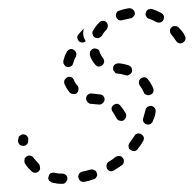

<svg xmlns="http://www.w3.org/2000/svg" viewBox="-20 -470 474 470"><path d="M114 -47Q109 -48 104 -46Q100 -43 99 -38Q98 -35 98 -33Q99 -30 100 -28Q102 -26 104 -25Q106 -23 108 -23Q119 -20 130 -20H133Q138 -20 141 -24Q145 -28 145 -33Q145 -35 144 -38Q143 -40 141 -42Q140 -43 137 -44Q135 -45 133 -45H130Q122 -45 114 -47ZM177 -48Q175 -47 174 -45Q172 -42 172 -40Q171 -38 172 -35Q173 -30 177 -27Q181 -24 187 -25Q198 -27 209 -31Q211 -31 213 -33Q215 -34 216 -37Q218 -39 218 -41Q218 -44 217 -46Q216 -51 212 -53Q207 -56 202 -55Q192 -52 182 -50Q179 -49 177 -48ZM54 -89Q49 -90 45 -87Q43 -85 41 -83Q40 -81 40 -79Q39 -76 40 -74Q40 -72 41 -70Q48 -59 57 -51Q61 -47 66 -47Q71 -47 75 -51Q79 -55 78 -60Q78 -65 75 -69Q68 -76 62 -84Q59 -88 54 -89ZM243 -71Q241 -69 241 -66Q240 -64 241 -61Q241 -59 242 -57Q245 -52 250 -51Q255 -50 259 -53Q269 -59 279 -66Q283 -69 283 -74Q284 -79 281 -83Q279 -85 277 -87Q275 -88 272 -88Q270 -88 268 -88Q265 -87 263 -86Q255 -79 246 -74Q244 -73 243 -71ZM295 -116Q294 -113 295 -111Q295 -109 296 -106Q298 -104 300 -103Q304 -100 309 -100Q314 -101 317 -105Q324 -114 330 -124Q333 -129 332 -134Q330 -139 326 -141Q324 -143 321 -143Q319 -144 316 -143Q314 -142 312 -141Q310 -140 309 -137Q303 -128 297 -120Q296 -118 295 -116ZM47 -136Q44 -140 39 -141Q36 -141 34 -141Q31 -140 29 -138Q27 -137 26 -135Q25 -133 25 -130Q24 -128 24 -126Q24 -124 25 -121Q26 -119 27 -117Q29 -115 31 -114Q34 -113 36 -113Q41 -112 45 -116Q49 -119 49 -125Q49 -126 49 -127Q50 -132 47 -136ZM331 -182Q329 -177 331 -172Q333 -168 338 -166Q340 -165 343 -165Q345 -165 347 -166Q350 -167 351 -169Q353 -170 354 -173Q355 -177 357 -180Q360 -188 361 -196Q361 -198 361 -201Q360 -203 359 -205Q358 -207 355 -209Q353 -210 351 -211Q346 -211 342 -209Q337 -206 336 -200Q335 -195 333 -189Q332 -185 331 -182ZM268 -177Q270 -175 272 -175Q275 -174 277 -174Q280 -174 282 -175Q286 -178 288 -182Q290 -187 288 -192Q282 -203 275 -211Q272 -215 267 -216Q262 -216 258 -213Q254 -210 253 -205Q253 -200 256 -196Q261 -189 265 -181Q266 -179 268 -177ZM232 -218Q236 -222 236 -227Q236 -232 232 -236Q229 -239 223 -239Q214 -240 206 -241Q200 -242 196 -239Q192 -236 191 -231Q190 -226 193 -222Q196 -217 201 -216Q211 -215 223 -214Q228 -214 232 -218ZM334 -240Q336 -239 338 -238Q341 -237 343 -237Q346 -237 348 -238Q353 -240 355 -244Q357 -249 355 -254Q350 -266 342 -276Q339 -280 334 -281Q329 -281 325 -278Q323 -277 322 -275Q320 -272 320 -270Q320 -268 320 -265Q321 -263 322 -261Q328 -253 332 -244Q333 -242 334 -240ZM159 -240Q164 -239 168 -242Q172 -246 172 -251Q173 -256 170 -260Q164 -266 161 -274Q159 -279 155 -281Q150 -283 145 -281Q143 -280 141 -278Q139 -276 138 -274Q137 -272 137 -269Q137 -267 138 -264Q143 -253 150 -244Q154 -240 159 -240ZM296 -287Q301 -289 303 -294Q304 -299 302 -304Q300 -308 295 -310Q283 -314 271 -315Q265 -315 261 -312Q257 -309 257 -304Q257 -301 257 -299Q258 -296 260 -295Q261 -293 263 -291Q266 -290 268 -290Q278 -289 287 -286Q292 -284 296 -287ZM135 -321Q135 -319 135 -317Q135 -314 137 -312Q138 -310 140 -308Q142 -307 144 -306Q149 -305 154 -308Q158 -310 159 -315Q161 -320 162 -324Q164 -328 166 -332Q168 -337 166 -342Q164 -346 159 -349Q157 -350 155 -350Q152 -350 150 -349Q147 -348 146 -346Q144 -345 143 -342Q141 -338 139 -334Q137 -328 135 -321ZM221 -307Q226 -307 230 -310Q234 -313 235 -319Q235 -324 232 -328Q227 -334 224 -342Q224 -345 222 -347Q221 -349 218 -350Q216 -351 214 -351Q211 -352 209 -351Q206 -350 205 -349Q203 -347 201 -345Q200 -343 200 -340Q200 -338 200 -335Q204 -322 213 -312Q216 -308 221 -307ZM418 -402Q415 -406 409 -406Q404 -407 400 -403Q396 -400 396 -395Q396 -390 399 -386Q404 -380 408 -374Q410 -371 411 -370Q414 -365 419 -364Q424 -363 428 -366Q433 -369 434 -374Q435 -379 432 -383Q431 -385 429 -389Q424 -396 418 -402ZM169 -378Q169 -383 173 -387Q179 -394 185 -400Q184 -397 184 -393Q183 -386 185 -379Q187 -374 190 -369Q186 -366 182 -366Q177 -366 173 -369Q170 -373 169 -378ZM206 -390Q206 -388 207 -386Q207 -383 209 -381Q210 -379 213 -378Q217 -376 222 -377Q227 -379 230 -383Q234 -391 241 -398Q242 -400 243 -402Q244 -404 244 -407Q244 -409 243 -412Q242 -414 240 -416Q237 -419 231 -419Q226 -419 223 -415Q214 -406 208 -395Q206 -393 206 -390ZM343 -447Q338 -444 337 -439Q335 -434 338 -430Q340 -425 345 -424Q354 -421 363 -416Q367 -414 372 -415Q377 -416 380 -421Q382 -426 381 -431Q380 -435 375 -438Q364 -444 352 -448Q348 -449 343 -447ZM265 -438Q263 -434 264 -429Q266 -424 270 -421Q275 -419 280 -421Q289 -423 299 -425Q304 -426 307 -430Q311 -434 310 -439Q309 -444 305 -447Q301 -450 296 -450Q283 -448 272 -444Q267 -443 265 -438Z"/></svg>

Font: FRB American Cursive Guidelines Dashed
Style: Italic
Weight: 400
Italic angle: -25°
Version: Version 2.0;Modular Font Editor K font №1